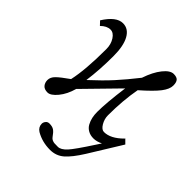

<svg xmlns="http://www.w3.org/2000/svg" viewBox="-177 -555 851 851"><g transform="rotate(45 249.0 -129.0)"><path d="M301.8 -83Q301.8 -139.2 315.9 -244.1L164.1 -88.9Q152.3 -45.9 128.4 -16.8Q104.5 12.2 85 12.2Q64.9 12.2 55.4 1Q45.9 -10.3 45.9 -26.9Q45.9 -44.9 61.8 -60.5Q77.6 -76.2 117.2 -104Q133.8 -179.2 133.8 -308.1Q133.8 -338.4 119.4 -360.6Q105 -382.8 85.9 -382.8Q63 -382.8 41 -360.8L23.9 -378.9Q63.5 -441.9 105 -441.9Q139.6 -441.9 158.9 -407.2Q178.2 -372.6 178.2 -308.1Q178.2 -222.7 168 -148.9Q221.2 -197.8 257.3 -237.5Q293.5 -277.3 335 -330.1Q352.1 -380.9 376.5 -411.4Q400.9 -441.9 422.9 -441.9Q442.4 -441.9 450.2 -432.9Q458 -423.8 458 -403.8Q458 -381.8 436.8 -353.8Q415.5 -325.7 360.8 -277.8Q346.2 -199.7 346.2 -106Q346.2 -83 358.6 -62Q371.1 -41 386.2 -41Q427.2 -41 471.2 -85L473.1 -87.9L492.2 -68.8L397.9 84Q364.3 137.7 337.2 160.9Q310.1 184.1 272.9 184.1Q223.6 184.1 184.1 161.1Q165 148.9 165 127.9Q165 119.1 171.4 111.1Q177.7 103 189 103Q207.5 103 218 110.4Q228.5 117.7 241.2 136.2Q246.1 143.1 253.2 146Q260.3 148.9 266.1 149.4Q272 149.9 288.1 149.9Q306.6 149.9 328.6 126Q348.1 104.5 399.9 24.9L415.5 1Q393.1 12.2 373 12.2Q353.5 12.2 338.9 3.9Q324.2 -4.4 316.4 -18.8Q308.6 -33.2 305.2 -49.1Q301.8 -64.9 301.8 -83Z"/></g></svg>

Font: Linux Biolinum G
Style: Regular
Weight: 400
Designer: Philipp H. Poll
Foundry: Philipp H. Poll
Version: Version 1.1.0 ; ttfautohint (v1.6)